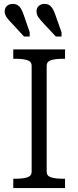

<svg xmlns="http://www.w3.org/2000/svg" viewBox="-20 -963 401 983"><path d="M263 -888 295 -798V-776H266L206 -840Q189 -858 178 -872.5Q167 -887 167 -905Q167 -922 178.5 -932.5Q190 -943 208 -943Q222 -943 232 -937Q242 -931 249.5 -918.5Q257 -906 263 -888ZM101 -888 132 -798V-776H103L44 -840Q26 -858 15 -873Q4 -888 4 -905Q4 -922 15.5 -932.5Q27 -943 46 -943Q59 -943 69.5 -937Q80 -931 87.5 -918.5Q95 -906 101 -888ZM142 -84V-626Q142 -648 119.5 -655Q97 -662 63 -662H48V-710H313V-662H299Q264 -662 241.5 -655Q219 -648 219 -626V-84Q219 -62 241.5 -55Q264 -48 299 -48H313V0H48V-48H63Q97 -48 119.5 -55Q142 -62 142 -84Z"/></svg>

Font: Roboto Serif SemiCondensed Light
Style: Regular
Weight: 300
Width: 4
Designer: Greg Gazdowicz
Foundry: Commercial Type
Version: Version 1.007